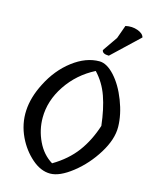

<svg xmlns="http://www.w3.org/2000/svg" viewBox="-143 -1086 920 1175"><g transform="rotate(15 317.5 -498.0)"><path d="M159 -319Q159 -242 192.5 -171.5Q226 -101 287 -64Q378 -118 432.5 -191Q487 -264 519 -363Q507 -468 480 -545Q453 -622 399 -679Q291 -624 225 -525.5Q159 -427 159 -319ZM406 -742Q453 -742 502.5 -688Q552 -634 585.5 -547.5Q619 -461 620 -383Q621 -305 565.5 -215Q510 -125 430.5 -62.5Q351 0 291 0Q231 0 174.5 -49.5Q118 -99 84 -170Q8 -330 102 -512Q154 -615 237.5 -678.5Q321 -742 406 -742ZM503 -992Q544 -1001 580 -988Q616 -975 622 -951L452 -790Q410 -790 408 -814L473 -908Z"/></g></svg>

Font: Tillana Medium
Style: Regular
Weight: 500
Designer: Lipi Raval (Devanagari, Latin), Jonny Pinhorn (Latin)
Foundry: Indian Type Foundry
Version: Version 2.003;PS 1.0;hotconv 1.0.79;makeotf.lib2.5.61930; tt